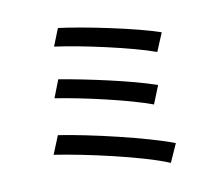

<svg xmlns="http://www.w3.org/2000/svg" viewBox="-85 -872 1170 1010"><g transform="rotate(-10 500.0 -367.0)"><path d="M286 -768 249 -675C389 -657 660 -597 779 -553L820 -651C694 -695 417 -752 286 -768ZM241 -502 204 -407C349 -385 598 -328 714 -284L753 -381C628 -426 380 -479 241 -502ZM188 -213 148 -115C309 -91 615 -23 748 34L792 -64C655 -117 357 -187 188 -213Z"/></g></svg>

Font: Genne Gothic Medium
Style: Regular
Weight: 500
Designer: Ryoko NISHIZUKA (kana & ideographs); Paul D. Hunt (Latin, Greek & Cyrillic); Wenlong ZHANG (bopomofo); Sandoll Communica
Foundry: Adobe Systems Incorporated
Version: Version 1.004;PS 1.004;hotconv 16.6.51;makeotf.lib2.5.65220